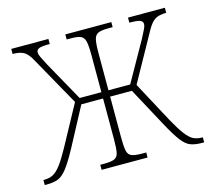

<svg xmlns="http://www.w3.org/2000/svg" viewBox="-83 -635 813 734"><g transform="rotate(-15 323.5 -268.0)"><path d="M8 0V-20H11Q31 -20 46 -27.5Q61 -35 77 -56Q93 -77 115 -117L202 -277L95 -468Q80 -497 64 -506.5Q48 -516 19 -516V-536H166V-516Q134 -516 123.5 -511.5Q113 -507 113 -497Q113 -489 118 -478.5Q123 -468 136 -443L223 -287H309V-434Q309 -471 305 -488Q301 -505 288.5 -510.5Q276 -516 250 -516H233V-536H415V-516H397Q371 -516 358 -510.5Q345 -505 341 -488Q337 -471 337 -434V-287H423L511 -443Q524 -468 529 -478.5Q534 -489 534 -497Q534 -507 523.5 -511.5Q513 -516 481 -516V-536H627V-516Q599 -516 583 -506.5Q567 -497 551 -468L446 -279L533 -117Q555 -77 571 -56Q587 -35 601.5 -27.5Q616 -20 636 -20H639V0H631Q605 0 586.5 -6.5Q568 -13 550 -36.5Q532 -60 505 -110L423 -262H337V-102Q337 -65 340.5 -48Q344 -31 357 -25.5Q370 -20 398 -20H415V0H233V-20H249Q276 -20 289 -25.5Q302 -31 305.5 -48Q309 -65 309 -102V-262H223L142 -110Q115 -60 96.5 -36.5Q78 -13 60 -6.5Q42 0 16 0Z"/></g></svg>

Font: Noto Serif Condensed Thin
Style: Regular
Weight: 100
Width: 3
Designer: Monotype Design Team
Foundry: Monotype Imaging Inc.
Version: Version 2.013; ttfautohint (v1.8.4.7-5d5b)